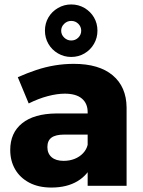

<svg xmlns="http://www.w3.org/2000/svg" viewBox="-20 -835 641 863"><path d="M268 -230Q230 -230 211.5 -216.5Q193 -203 193 -174Q193 -145 212 -128.5Q231 -112 266 -112Q293 -112 315.5 -121Q338 -130 353.5 -146.5Q369 -163 374 -184L399 -105Q377 -50 329 -21Q281 8 211 8Q153 8 111.5 -14Q70 -36 48 -74Q26 -112 26 -161Q26 -238 79.5 -281Q133 -324 233 -325H391V-230ZM374 -331Q374 -370 348 -392Q322 -414 271 -414Q237 -414 195 -403Q153 -392 109 -370L60 -488Q103 -507 143.5 -520.5Q184 -534 226 -541Q268 -548 312 -548Q425 -548 486.5 -496.5Q548 -445 549 -352V0H374ZM300 -815Q333 -815 360 -799Q387 -783 402.5 -756.5Q418 -730 418 -697Q418 -665 402.5 -638Q387 -611 360 -595Q333 -579 300 -579Q268 -579 240.5 -595Q213 -611 197.5 -638Q182 -665 182 -697Q182 -730 197.5 -756.5Q213 -783 240.5 -799Q268 -815 300 -815ZM300 -741Q282 -741 268.5 -728Q255 -715 255 -697Q255 -679 268.5 -666Q282 -653 300 -653Q319 -653 332 -666Q345 -679 345 -697Q345 -715 332 -728Q319 -741 300 -741Z"/></svg>

Font: Alexandria
Style: Bold
Weight: 700
Designer: Mohamed Gaber
Foundry: Kief Type Foundry
Version: Version 5.100